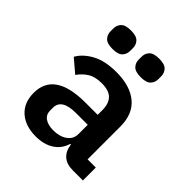

<svg xmlns="http://www.w3.org/2000/svg" viewBox="-205 -868 1010 1010"><g transform="rotate(45 300.0 -362.5)"><path d="M490 0Q443 0 417.5 -23.5Q392 -47 387 -89H382Q368 -41 327 -14.5Q286 12 226 12Q148 12 102 -29Q56 -70 56 -143Q56 -299 285 -299H376V-333Q376 -382 352 -407Q328 -432 274 -432Q225 -432 195 -413Q165 -394 144 -364L71 -426Q95 -469 148.5 -498.5Q202 -528 287 -528Q389 -528 446.5 -480.5Q504 -433 504 -339V-96H565V0ZM269 -76Q315 -76 345.5 -97.5Q376 -119 376 -156V-225H288Q183 -225 183 -159V-139Q183 -108 206 -92Q229 -76 269 -76ZM186 -599Q145 -599 129 -616Q113 -633 113 -657V-679Q113 -703 129 -720Q145 -737 186 -737Q227 -737 243 -720Q259 -703 259 -679V-657Q259 -633 243 -616Q227 -599 186 -599ZM396 -599Q355 -599 339 -616Q323 -633 323 -657V-679Q323 -703 339 -720Q355 -737 396 -737Q437 -737 453 -720Q469 -703 469 -679V-657Q469 -633 453 -616Q437 -599 396 -599Z"/></g></svg>

Font: IBM Plex Mono SmBld
Style: Regular
Weight: 600
Monospace: yes
Designer: Mike Abbink, Paul van der Laan, Pieter van Rosmalen
Foundry: Bold Monday
Version: Version 2.3